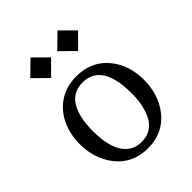

<svg xmlns="http://www.w3.org/2000/svg" viewBox="-244 -1009 1154 1154"><g transform="rotate(-45 333.0 -432.0)"><path d="M59.1 -297.9Q59.1 -335.9 66.7 -373.5Q74.2 -411.1 89.6 -444.8Q105 -478.5 127.9 -506.8Q150.9 -535.2 181.2 -555.7Q246.1 -599.6 332 -599.6Q461.9 -599.6 537.1 -506.8Q606 -421.9 606 -297.4Q606 -171.9 537.1 -84Q461.9 11.7 332 11.7Q202.6 11.7 127 -85.4Q59.1 -173.3 59.1 -297.9ZM274.9 -53.2Q299.8 -42.5 332.8 -42.5Q365.7 -42.5 390.6 -53Q415.5 -63.5 433.6 -82Q451.7 -100.6 463.6 -125.2Q475.6 -149.9 482.9 -178.2Q496.1 -229 496.1 -278.6Q496.1 -328.1 493.2 -358.6Q490.2 -389.2 482.9 -416.7Q475.6 -444.3 463.6 -468.3Q451.7 -492.2 433.6 -509.8Q394.5 -546.9 333 -546.9Q217.3 -546.9 183.6 -414.1Q170.4 -363.8 170.4 -297.4Q170.4 -98.1 274.9 -53.2ZM358.9 -787.1 448.2 -874.5 535.6 -787.1 448.2 -699.2ZM129.4 -787.1 218.8 -874.5 306.2 -787.1 218.8 -699.2Z"/></g></svg>

Font: Metamorphous
Style: Regular
Weight: 400
Designer: James Grieshaber
Foundry: James Grieshaber
Version: Version 1.001